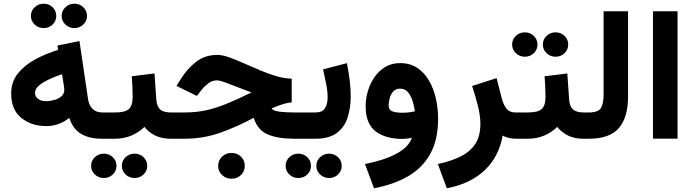

<svg xmlns="http://www.w3.org/2000/svg" viewBox="-20 -745 3725 1031"><path d="M311 -659.7Q311 -687 331.1 -706.1Q351.1 -725.1 379.4 -725.1Q407.7 -725.1 427.5 -706.1Q447.3 -687 447.3 -659.7Q447.3 -632.3 427.5 -613.3Q407.7 -594.2 379.4 -594.2Q351.1 -594.2 331.1 -613.3Q311 -632.3 311 -659.7ZM146 -659.7Q146 -687 166 -706.1Q186 -725.1 214.4 -725.1Q242.7 -725.1 262.5 -706.1Q282.2 -687 282.2 -659.7Q282.2 -632.3 262.5 -613.3Q242.7 -594.2 214.4 -594.2Q186 -594.2 166 -613.3Q146 -632.3 146 -659.7ZM527.8 0Q459.5 0 415.5 -26.1Q371.6 -52.2 352.1 -111.8Q295.9 -67.9 229.5 -67.9Q148.4 -67.9 94.2 -112.1Q40 -156.2 40 -242.7Q40 -306.2 76.7 -351.3Q113.3 -396.5 171.1 -427.2Q229 -458 292 -477.1L288.6 -500.5L406.7 -524.4L453.1 -210.9Q457.5 -181.2 476.3 -161.1Q495.1 -141.1 529.8 -141.1H544.9V0ZM325.2 -262.2Q325.2 -269 324 -277.6Q322.8 -286.1 321.3 -295.4L313 -346.7Q278.3 -335 244.9 -319.6Q211.4 -304.2 189.7 -285.9Q168 -267.6 168 -246.6Q168 -226.6 184.3 -214.1Q200.7 -201.7 227.1 -201.7Q249.5 -201.7 272.2 -208.3Q294.9 -214.8 310.1 -228.3Q325.2 -241.7 325.2 -262.2Z M524.4 -141.1H598.1Q651.9 -141.1 672.1 -159.4Q692.4 -177.7 692.4 -226.6Q692.4 -255.4 690.9 -282.5Q689.5 -309.6 687.5 -335.4L809.6 -350.6L819.3 -210.9Q821.8 -173.8 839.8 -157.5Q857.9 -141.1 897.5 -141.1H907.7V0H896.5Q847.7 0 812.7 -17.6Q777.8 -35.2 755.4 -63.5Q725.6 -33.7 684.8 -16.8Q644 0 598.1 0H524.4ZM634.3 145.5Q634.3 118.2 654.3 99.1Q674.3 80.1 702.6 80.1Q731 80.1 750.7 99.1Q770.5 118.2 770.5 145.5Q770.5 172.9 750.7 191.9Q731 210.9 702.6 210.9Q674.3 210.9 654.3 191.9Q634.3 172.9 634.3 145.5ZM469.2 145.5Q469.2 118.2 489.3 99.1Q509.3 80.1 537.6 80.1Q565.9 80.1 585.7 99.1Q605.5 118.2 605.5 145.5Q605.5 172.9 585.7 191.9Q565.9 210.9 537.6 210.9Q509.3 210.9 489.3 191.9Q469.2 172.9 469.2 145.5Z M1151.4 145.5Q1151.4 116.2 1172.4 96.2Q1193.4 76.2 1223.1 76.2Q1253.4 76.2 1273.9 96.2Q1294.4 116.2 1294.4 145.5Q1294.4 174.8 1273.9 194.8Q1253.4 214.8 1223.1 214.8Q1193.4 214.8 1172.4 194.8Q1151.4 174.8 1151.4 145.5ZM1546.4 -322.8V-195.3Q1518.1 -192.4 1489 -182.4Q1460 -172.4 1438.5 -162.6Q1447.8 -148.9 1483.6 -145Q1519.5 -141.1 1562.5 -141.1H1589.4V0H1560.5Q1471.2 0 1416.7 -23.7Q1362.3 -47.4 1342.3 -112.3Q1252 -64 1161.9 -32Q1071.8 0 969.7 0H888.2V-141.1H971.2Q1034.2 -141.1 1088.1 -153.1Q1142.1 -165 1199.7 -189Q1257.3 -212.9 1330.6 -248.5Q1255.4 -276.4 1209 -294.9Q1162.6 -313.5 1145.5 -313.5Q1119.1 -313.5 1097.9 -297.1Q1076.7 -280.8 1063 -262.7L1037.1 -230L927.7 -283.7L949.7 -318.8Q984.4 -375.5 1032.7 -412.8Q1081.1 -450.2 1146 -450.2Q1173.3 -450.2 1209.7 -437.5Q1246.1 -424.8 1287.8 -406Q1329.6 -387.2 1374.3 -368.4Q1418.9 -349.6 1462.6 -336.4Q1506.3 -323.2 1546.4 -322.8Z M1673.8 0H1568.8V-141.1H1674.3Q1711.4 -141.1 1725.3 -164.3Q1739.3 -187.5 1739.3 -223.1Q1739.3 -256.3 1731.2 -295.7Q1723.1 -335 1714.8 -372.6L1842.8 -405.8Q1852.1 -359.9 1857.7 -314.7Q1863.3 -269.5 1863.3 -228.5Q1863.3 -163.6 1845.9 -111.8Q1828.6 -60.1 1787.1 -30Q1745.6 0 1673.8 0ZM1678.7 145.5Q1678.7 118.2 1698.7 99.1Q1718.8 80.1 1747.1 80.1Q1775.4 80.1 1795.2 99.1Q1814.9 118.2 1814.9 145.5Q1814.9 172.9 1795.2 191.9Q1775.4 210.9 1747.1 210.9Q1718.8 210.9 1698.7 191.9Q1678.7 172.9 1678.7 145.5ZM1513.7 145.5Q1513.7 118.2 1533.7 99.1Q1553.7 80.1 1582 80.1Q1610.4 80.1 1630.1 99.1Q1649.9 118.2 1649.9 145.5Q1649.9 172.9 1630.1 191.9Q1610.4 210.9 1582 210.9Q1553.7 210.9 1533.7 191.9Q1513.7 172.9 1513.7 145.5Z M2332.5 -108.4Q2332.5 5.9 2290.3 81.5Q2248 157.2 2170.9 201.7Q2093.8 246.1 1988.3 266.1L1939.9 135.7Q2039.6 116.7 2106.7 81.5Q2173.8 46.4 2191.9 -4.9Q2179.7 -2.4 2166.5 -0.7Q2153.3 1 2142.6 1Q2049.8 1 1996.6 -40Q1943.4 -81.1 1943.4 -174.8Q1943.4 -213.9 1955.1 -254.6Q1966.8 -295.4 1990.2 -329.8Q2013.7 -364.3 2048.3 -385.3Q2083 -406.2 2128.9 -406.2Q2181.6 -406.2 2220 -380.9Q2258.3 -355.5 2283.2 -313Q2308.1 -270.5 2320.3 -217.3Q2332.5 -164.1 2332.5 -108.4ZM2140.6 -139.6Q2161.6 -139.6 2179 -142.1Q2196.3 -144.5 2207.5 -147Q2204.6 -171.9 2196.3 -200.2Q2188 -228.5 2171.6 -248.8Q2155.3 -269 2127.9 -269Q2104.5 -269 2091.1 -253.4Q2077.6 -237.8 2072.3 -216.8Q2066.9 -195.8 2066.9 -180.2Q2066.9 -153.8 2088.1 -146.7Q2109.4 -139.6 2140.6 -139.6Z M2752.4 0Q2708 0 2679.2 -17.1Q2659.7 95.2 2583.3 168.5Q2506.8 241.7 2379.4 266.1L2331.1 135.7Q2401.9 120.6 2452.9 95.5Q2503.9 70.3 2531.7 28.3Q2559.6 -13.7 2559.6 -80.1Q2559.6 -124.5 2545.4 -179.9Q2531.2 -235.4 2515.1 -283.2L2646.5 -325.7L2674.8 -215.3Q2683.1 -184.1 2699.2 -162.6Q2715.3 -141.1 2747.1 -141.1H2766.1V0Z M2895 -505.9Q2895 -533.2 2915 -552.2Q2935.1 -571.3 2963.4 -571.3Q2991.7 -571.3 3011.5 -552.2Q3031.2 -533.2 3031.2 -505.9Q3031.2 -478.5 3011.5 -459.5Q2991.7 -440.4 2963.4 -440.4Q2935.1 -440.4 2915 -459.5Q2895 -478.5 2895 -505.9ZM2730 -505.9Q2730 -533.2 2750 -552.2Q2770 -571.3 2798.3 -571.3Q2826.7 -571.3 2846.4 -552.2Q2866.2 -533.2 2866.2 -505.9Q2866.2 -478.5 2846.4 -459.5Q2826.7 -440.4 2798.3 -440.4Q2770 -440.4 2750 -459.5Q2730 -478.5 2730 -505.9ZM2746.6 -141.1H2814.9Q2868.7 -141.1 2888.9 -159.4Q2909.2 -177.7 2909.2 -226.6Q2909.2 -255.4 2907.7 -282.5Q2906.2 -309.6 2904.3 -335.4L3026.4 -350.6L3036.1 -210.9Q3038.6 -173.8 3056.6 -157.5Q3074.7 -141.1 3114.3 -141.1H3124.5V0H3113.3Q3064.5 0 3029.5 -17.6Q2994.6 -35.2 2972.2 -63.5Q2942.4 -33.7 2901.6 -16.8Q2860.8 0 2814.9 0H2746.6Z M3105 -141.1H3142.1Q3192.9 -141.1 3207 -165Q3221.2 -189 3221.2 -237.8V-684.6H3352.5V-226.1Q3352.5 -114.3 3303 -57.1Q3253.4 0 3141.6 0H3105Z M3618.2 -684.6V-0.5H3486.3V-684.6Z"/></svg>

Font: Vazirmatn RD FD ExtraBold
Style: Regular
Weight: 800
Designer: Saber Rastikerdar
Foundry: Saber Rastikerdar
Version: Version 33.003